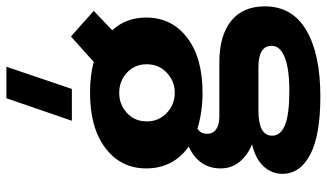

<svg xmlns="http://www.w3.org/2000/svg" viewBox="-232 -581 1028 604"><g transform="rotate(-90 282.0 -279.0)"><path d="M374 -772.9 304.2 -566.9H204.1L274.9 -772.9ZM37.1 95.2Q37.1 62 60.5 36.4Q84 10.7 129.9 0Q95.2 -14.6 74.7 -39.6Q54.2 -64.5 54.2 -99.1Q54.2 -134.3 72.5 -159.7Q90.8 -185.1 123 -199.2Q54.2 -248.5 54.2 -333Q54.2 -412.6 117.9 -461.2Q181.6 -509.8 292 -509.8Q347.7 -509.8 389.2 -498L469.2 -569.8L549.8 -498L488.8 -439.9Q528.8 -397 528.8 -333Q528.8 -252.9 465.6 -204.3Q402.3 -155.8 292 -155.8Q232.4 -155.8 179.2 -171.9Q163.1 -162.1 163.1 -141.1Q163.1 -123 177.2 -113Q191.4 -103 217.8 -103H387.2Q471.7 -103 517.8 -66.2Q564 -29.3 564 40Q564 126.5 488.8 170.7Q413.6 214.8 280.8 214.8Q158.2 214.8 97.7 182.9Q37.1 150.9 37.1 95.2ZM157.2 63Q157.2 90.3 191.2 103.8Q225.1 117.2 297.9 117.2Q368.2 117.2 404.1 102.5Q439.9 87.9 439.9 62Q439.9 20 373 20H235.8Q157.2 20 157.2 63ZM202.1 -331.1Q202.1 -293.5 228.8 -268.3Q255.4 -243.2 292 -243.2Q328.6 -243.2 355.2 -268.3Q381.8 -293.5 381.8 -331.1Q381.8 -369.1 355.5 -393.6Q329.1 -418 292 -418Q254.9 -418 228.5 -393.6Q202.1 -369.1 202.1 -331.1Z"/></g></svg>

Font: Human Sans
Style: Bold
Weight: 700
Designer: Tim Radville
Foundry: Continuum
Version: Version 1.000;FEAKit 1.0